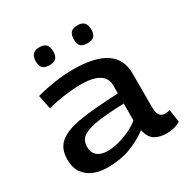

<svg xmlns="http://www.w3.org/2000/svg" viewBox="-171 -892 1021 1049"><g transform="rotate(-30 339.5 -368.0)"><path d="M42 -138Q42 -208 87 -243.5Q132 -279 225 -293Q318 -307 462 -313V-362Q463 -457 308 -457Q265 -457 209 -449.5Q153 -442 100 -428L82 -516Q138 -531 198.5 -540Q259 -549 315 -549Q450 -549 518.5 -503.5Q587 -458 586 -363V-158Q586 -116 598.5 -102Q611 -88 631 -88Q638 -88 646 -89Q654 -90 661 -93L673 -13Q636 10 587 10Q541 10 511 -8.5Q481 -27 471 -76Q421 -38 357.5 -14Q294 10 212 10Q165 10 126.5 -5.5Q88 -21 65 -53.5Q42 -86 42 -138ZM170 -145Q170 -106 193.5 -87Q217 -68 258 -68Q287 -68 323.5 -77Q360 -86 396.5 -102.5Q433 -119 462 -143V-249Q368 -246 302.5 -237.5Q237 -229 203.5 -208Q170 -187 170 -145ZM456 -633Q426 -633 413.5 -646.5Q401 -660 401 -688Q401 -717 413.5 -731.5Q426 -746 456 -746Q485 -746 498 -731.5Q511 -717 511 -688Q511 -660 498 -646.5Q485 -633 456 -633ZM216 -633Q187 -633 174 -646.5Q161 -660 161 -688Q161 -717 174 -731.5Q187 -746 216 -746Q246 -746 258.5 -731.5Q271 -717 271 -688Q271 -660 258.5 -646.5Q246 -633 216 -633Z"/></g></svg>

Font: Georama Extended Medium
Style: Regular
Weight: 500
Width: 7
Designer: Jean-Baptiste Levee
Foundry: Production Type
Version: Version 1.000